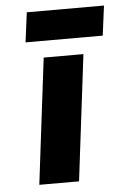

<svg xmlns="http://www.w3.org/2000/svg" viewBox="-50 -709 484 746"><g transform="rotate(-5 192.0 -336.0)"><path d="M228 0 288 -491H133L73 0ZM369 -556 384 -672H83L68 -556Z"/></g></svg>

Font: Falling Sky
Style: ExBdObl
Weight: 400
Designer: Paul D. Hunt
Foundry: Adobe Systems Incorporated
Version: Version 1.02